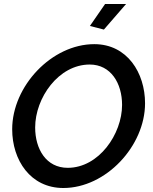

<svg xmlns="http://www.w3.org/2000/svg" viewBox="-20 -936 765 961"><path d="M500 -788 611 -916H506L430 -806ZM41 -289C41 -135 132 5 297 5C510 5 706 -205 706 -419C706 -571 617 -715 452 -715C239 -715 41 -505 41 -289ZM591 -411C591 -265 475 -96 319 -96C211 -96 156 -190 156 -298C156 -446 273 -613 429 -613C535 -613 591 -519 591 -411Z"/></svg>

Font: FIGSv2-sans-serif SmBold Italic
Style: Regular
Weight: 600
Italic angle: -12°
Designer: Matt McInerney, Pablo Impallari, Rodrigo Fuenzalida
Foundry: Matt McInerney, Pablo Impallari, Rodrigo Fuenzalida
Version: Version 4.020;hotconv 1.0.109;makeotfexe 2.5.65596